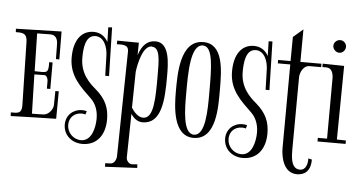

<svg xmlns="http://www.w3.org/2000/svg" viewBox="-52 -764 1792 953"><g transform="rotate(5 844.0 -287.5)"><path d="M108 -535C130 -535 151 -536 173 -536C202 -536 211 -514 211 -489L212 -416H229L228 -555L1 -549L2 -532C38 -533 58 -530 59 -489L66 -174V-171C66 -131 46 -133 12 -133L13 -115C88 -117 164 -120 239 -121L240 -258H223L222 -189C222 -166 199 -138 175 -137C156 -136 137 -136 117 -136L112 -331L161 -332C174 -332 180 -315 180 -304V-266H197V-398H180C182 -337 171 -347 112 -347Z M476 -597 457 -596 459 -523C444 -551 419 -567 387 -567C328 -567 289 -520 289 -431C289 -337 350 -287 402 -236C423 -216 439 -183 439 -140C439 -95 424 -26 371 -26C332 -26 301 -58 301 -97C301 -133 327 -158 363 -158C369 -158 376 -157 382 -155L387 -172C380 -174 372 -175 364 -175C319 -175 284 -143 284 -97C284 -43 327 -8 379 -8C450 -8 491 -61 491 -139C491 -197 473 -240 422 -284C390 -311 342 -355 342 -434C342 -479 347 -547 398 -547C442 -547 459 -494 460 -457L463 -355H482Z M615 -533 507 -534V-516C532 -516 565 -521 565 -485L556 41C555 54 545 75 529 76C520 77 510 77 501 77V95L661 87L660 69C651 70 641 71 632 71C617 71 604 53 605 39L609 -178C623 -157 642 -141 667 -141C762 -141 769 -259 769 -377C769 -441 769 -547 697 -547C658 -547 631 -523 614 -471ZM681 -520V-519C722 -519 722 -457 722 -380C722 -264 722 -164 668 -164C643 -164 621 -189 609 -209L612 -388C618 -433 637 -520 681 -520Z M1036 -334C1036 -432 1035 -564 934 -564C817 -564 819 -393 819 -306C819 -235 823 -86 926 -86C1041 -86 1036 -253 1036 -334ZM933 -547C985 -547 985 -439 985 -315C985 -231 985 -102 927 -102C871 -102 871 -225 871 -302C871 -407 871 -547 933 -547Z M1275 -597 1256 -596 1258 -523C1243 -551 1218 -567 1186 -567C1127 -567 1088 -520 1088 -431C1088 -337 1149 -287 1201 -236C1222 -216 1238 -183 1238 -140C1238 -95 1223 -26 1170 -26C1131 -26 1100 -58 1100 -97C1100 -133 1126 -158 1162 -158C1168 -158 1175 -157 1181 -155L1186 -172C1179 -174 1171 -175 1163 -175C1118 -175 1083 -143 1083 -97C1083 -43 1126 -8 1178 -8C1249 -8 1290 -61 1290 -139C1290 -197 1272 -240 1221 -284C1189 -311 1141 -355 1141 -434C1141 -479 1146 -547 1197 -547C1241 -547 1258 -494 1259 -457L1262 -355H1281Z M1423 -670 1374 -628 1373 -508H1311V-491H1373L1371 -75C1371 -24 1389 49 1453 49C1486 49 1521 33 1521 -30L1503 -34C1504 -10 1497 25 1466 25C1420 25 1420 -39 1420 -72L1422 -433C1423 -457 1440 -491 1468 -491H1527V-508H1422Z M1641 -602C1641 -619 1627 -633 1610 -633C1593 -633 1578 -619 1578 -602C1578 -585 1593 -570 1610 -570C1627 -570 1641 -585 1641 -602ZM1636 -140 1640 -507 1533 -509V-492H1554C1581 -491 1588 -463 1588 -440L1587 -140H1541V-122H1681V-139Z"/></g></svg>

Font: Bigelow Rules
Style: Regular
Weight: 400
Designer: Astigmatic (AOETI)
Foundry: Astigmatic (AOETI)
Version: Version 1.000